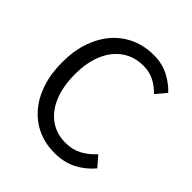

<svg xmlns="http://www.w3.org/2000/svg" viewBox="-204 -889 1045 1045"><g transform="rotate(45 319.0 -366.0)"><path d="M377.2 13.4Q308.7 13.4 250.5 -12.1Q192.4 -37.7 149.1 -87.1Q105.8 -136.5 81.9 -206.8Q58.1 -277 58.1 -366.2Q58.1 -454.9 82.6 -525.3Q107.2 -595.6 150.9 -645Q194.6 -694.4 254 -720.4Q313.4 -746.4 383.2 -746.4Q450.1 -746.4 501.2 -718.9Q552.3 -691.5 584.2 -656.1L533.9 -596.4Q505.3 -627.3 468.2 -646.3Q431.1 -665.4 384.4 -665.4Q315 -665.4 262.8 -629.3Q210.6 -593.3 181.9 -526.9Q153.3 -460.4 153.3 -368.5Q153.3 -276.2 181.2 -208.8Q209.1 -141.3 260.3 -104.7Q311.5 -68 381.2 -68Q433.5 -68 474.8 -89.9Q516.1 -111.7 551.2 -150.7L601.9 -92.3Q558.6 -41.6 503.8 -14.1Q449 13.4 377.2 13.4Z"/></g></svg>

Font: Shanggu Sans SC VF
Style: Regular
Weight: 250
Designer: GuiWonder
Version: Version 1.021